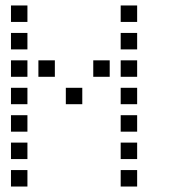

<svg xmlns="http://www.w3.org/2000/svg" viewBox="-20 -700 640 700"><path d="M21 -680Q20 -680 20 -680Q20 -680 20 -679V-621Q20 -620 20 -620Q20 -620 21 -620H79Q80 -620 80 -620Q80 -620 80 -621V-679Q80 -680 80 -680Q80 -680 79 -680ZM421 -680Q420 -680 420 -680Q420 -680 420 -679V-621Q420 -620 420 -620Q420 -620 421 -620H479Q480 -620 480 -620Q480 -620 480 -621V-679Q480 -680 480 -680Q480 -680 479 -680ZM21 -580Q20 -580 20 -580Q20 -580 20 -579V-521Q20 -520 20 -520Q20 -520 21 -520H79Q80 -520 80 -520Q80 -520 80 -521V-579Q80 -580 80 -580Q80 -580 79 -580ZM421 -580Q420 -580 420 -580Q420 -580 420 -579V-521Q420 -520 420 -520Q420 -520 421 -520H479Q480 -520 480 -520Q480 -520 480 -521V-579Q480 -580 480 -580Q480 -580 479 -580ZM21 -480Q20 -480 20 -480Q20 -480 20 -479V-421Q20 -420 20 -420Q20 -420 21 -420H79Q80 -420 80 -420Q80 -420 80 -421V-479Q80 -480 80 -480Q80 -480 79 -480ZM121 -480Q120 -480 120 -480Q120 -480 120 -479V-421Q120 -420 120 -420Q120 -420 121 -420H179Q180 -420 180 -420Q180 -420 180 -421V-479Q180 -480 180 -480Q180 -480 179 -480ZM321 -480Q320 -480 320 -480Q320 -480 320 -479V-421Q320 -420 320 -420Q320 -420 321 -420H379Q380 -420 380 -420Q380 -420 380 -421V-479Q380 -480 380 -480Q380 -480 379 -480ZM421 -480Q420 -480 420 -480Q420 -480 420 -479V-421Q420 -420 420 -420Q420 -420 421 -420H479Q480 -420 480 -420Q480 -420 480 -421V-479Q480 -480 480 -480Q480 -480 479 -480ZM21 -380Q20 -380 20 -380Q20 -380 20 -379V-321Q20 -320 20 -320Q20 -320 21 -320H79Q80 -320 80 -320Q80 -320 80 -321V-379Q80 -380 80 -380Q80 -380 79 -380ZM221 -380Q220 -380 220 -380Q220 -380 220 -379V-321Q220 -320 220 -320Q220 -320 221 -320H279Q280 -320 280 -320Q280 -320 280 -321V-379Q280 -380 280 -380Q280 -380 279 -380ZM421 -380Q420 -380 420 -380Q420 -380 420 -379V-321Q420 -320 420 -320Q420 -320 421 -320H479Q480 -320 480 -320Q480 -320 480 -321V-379Q480 -380 480 -380Q480 -380 479 -380ZM21 -280Q20 -280 20 -280Q20 -280 20 -279V-221Q20 -220 20 -220Q20 -220 21 -220H79Q80 -220 80 -220Q80 -220 80 -221V-279Q80 -280 80 -280Q80 -280 79 -280ZM421 -280Q420 -280 420 -280Q420 -280 420 -279V-221Q420 -220 420 -220Q420 -220 421 -220H479Q480 -220 480 -220Q480 -220 480 -221V-279Q480 -280 480 -280Q480 -280 479 -280ZM21 -180Q20 -180 20 -180Q20 -180 20 -179V-121Q20 -120 20 -120Q20 -120 21 -120H79Q80 -120 80 -120Q80 -120 80 -121V-179Q80 -180 80 -180Q80 -180 79 -180ZM421 -180Q420 -180 420 -180Q420 -180 420 -179V-121Q420 -120 420 -120Q420 -120 421 -120H479Q480 -120 480 -120Q480 -120 480 -121V-179Q480 -180 480 -180Q480 -180 479 -180ZM21 -80Q20 -80 20 -80Q20 -80 20 -79V-21Q20 -20 20 -20Q20 -20 21 -20H79Q80 -20 80 -20Q80 -20 80 -21V-79Q80 -80 80 -80Q80 -80 79 -80ZM421 -80Q420 -80 420 -80Q420 -80 420 -79V-21Q420 -20 420 -20Q420 -20 421 -20H479Q480 -20 480 -20Q480 -20 480 -21V-79Q480 -80 480 -80Q480 -80 479 -80Z"/></svg>

Font: Doto Black Medium
Style: Regular
Weight: 500
Monospace: yes
Version: Version 1.000